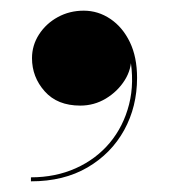

<svg xmlns="http://www.w3.org/2000/svg" viewBox="-20 -188 316 360"><path d="M38 152V144.5Q84 144.5 122 127.5Q160 110.5 185.8 79.8Q211.5 49 222 7.8Q232.5 -33.5 223.5 -82H226Q227 -58.5 213.8 -37.5Q200.5 -16.5 178.5 -3.2Q156.5 10 130.5 10Q87.5 10 63.8 -16.8Q40 -43.5 40 -79Q40 -103 53.2 -123.5Q66.5 -144 88.5 -156Q110.5 -168 137 -168Q164 -168 187 -152.5Q210 -137 223.5 -109Q237 -81 237 -42Q237 12 212.8 56Q188.5 100 144 126Q99.5 152 38 152Z"/></svg>

Font: Bodoni Moda 28pt
Style: Bold
Weight: 700
Designer: Owen Earl
Foundry: indestructible type
Version: Version 2.005